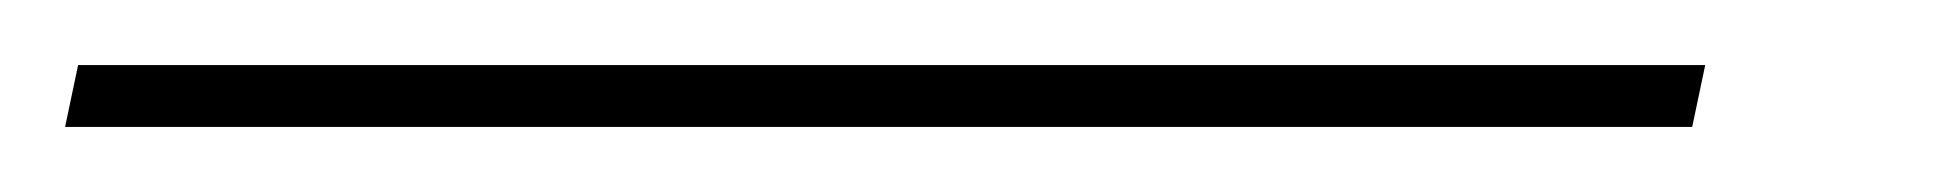

<svg xmlns="http://www.w3.org/2000/svg" viewBox="-75 -20 595 59"><path d="M-55 19 -51 0H449L445 19Z"/></svg>

Font: Montserrat Thin
Style: Italic
Weight: 100
Italic angle: -11.3°
Designer: Julieta Ulanovsky
Foundry: Julieta Ulanovsky
Version: Version 9.000; ttfautohint (v1.8.4.7-5d5b)